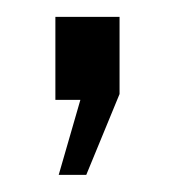

<svg xmlns="http://www.w3.org/2000/svg" viewBox="-20 -117 200 225"><path d="M48.8 87.9 74.2 0H44.9V-97.2H120.1V-6.8L81.1 87.9Z"/></svg>

Font: Bebas Neue Regular
Style: Regular
Weight: 400
Designer: Ryoichi Tsunekawa
Foundry: Ryoichi Tsunekawa
Version: Version 001.003